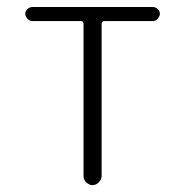

<svg xmlns="http://www.w3.org/2000/svg" viewBox="-20 -540 540 560"><path d="M74.2 -478.5Q66.4 -478.5 60.1 -485.4Q53.7 -492.2 53.7 -500Q53.7 -507.8 60.1 -513.7Q66.4 -519.5 74.2 -519.5H425.8Q433.6 -519.5 439.9 -513.7Q446.3 -507.8 446.3 -500Q446.3 -492.2 439.9 -485.4Q433.6 -478.5 425.8 -478.5H284.2Q276.4 -478.5 276.4 -469.7V-26.4Q276.4 -16.6 268.1 -8.3Q259.8 0 250 0Q240.2 0 231.9 -7.8Q223.6 -15.6 223.6 -26.4V-469.7Q223.6 -478.5 215.8 -478.5Z"/></svg>

Font: Rounded Mgen+ 1mn light
Style: Regular
Weight: 200
Designer: [Source Han Sans]
Ryoko NISHIZUKA  (kana & ideographs); Paul D. Hunt (Latin, Greek & Cyrillic); Wenlong ZHANG  (bopomofo
Version: Version 1.059.20150602